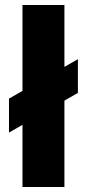

<svg xmlns="http://www.w3.org/2000/svg" viewBox="-20 -749 347 769"><path d="M70 0V-729H238V0ZM16 -218V-354L292 -512V-377Z"/></svg>

Font: Mona Sans Expanded
Style: Bold
Weight: 700
Width: 7
Designer: Deni Anggara
Foundry: GitHub
Version: Version 2.000